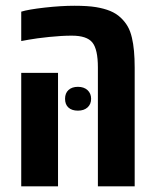

<svg xmlns="http://www.w3.org/2000/svg" viewBox="-20 -660 547 680"><path d="M447.3 -525.9Q457 -485.4 457 -420.4V0H326.7V-420.9Q326.7 -485.4 307.1 -509.5Q287.6 -533.7 234.4 -533.7Q198.7 -533.7 153.8 -529.1Q108.9 -524.4 82 -519.5L55.2 -514.6V-618.7Q80.1 -626.5 138.2 -633.1Q196.3 -639.6 243.4 -639.6Q290.5 -639.6 319.8 -634.8Q349.1 -629.9 370.4 -621.1Q391.6 -612.3 407 -597.9Q422.4 -583.5 432.1 -566.7Q441.9 -549.8 447.3 -525.9ZM55.2 0V-401.9H185.5V0ZM210.4 -310.1Q210.4 -330.1 222.7 -341.3Q234.9 -352.5 256.1 -352.5Q277.3 -352.5 290 -340.8Q302.7 -329.1 302.7 -310.1Q302.7 -291 290 -279.5Q277.3 -268.1 255.9 -268.1Q234.4 -268.1 222.4 -279.1Q210.4 -290 210.4 -310.1Z"/></svg>

Font: Open Sans Hebrew Condensed
Style: Bold
Weight: 700
Width: 3
Foundry: Ascender Corporation, Yanek Iontef
Version: Version 2.001;PS 002.001;hotconv 1.0.70;makeotf.lib2.5.58329